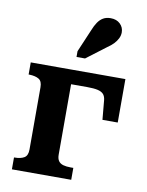

<svg xmlns="http://www.w3.org/2000/svg" viewBox="-91 -888 728 953"><g transform="rotate(10 273.5 -412.0)"><path d="M105 -112V-426Q105 -456 88 -466.5Q71 -477 40 -478H36V-539H252V-112Q252 -92 260 -80.5Q268 -69 283.5 -64.5Q299 -60 321 -60H335V0H36V-60H39Q69 -60 87 -70.5Q105 -81 105 -112ZM190 -467V-539H513V-320H436L427 -418Q425 -437 415.5 -447.5Q406 -458 386.5 -462.5Q367 -467 334 -467ZM304 -749Q313 -772 324.5 -789Q336 -806 351.5 -815Q367 -824 389 -824Q419 -824 437 -806.5Q455 -789 455 -764Q455 -748 447.5 -733Q440 -718 427.5 -705Q415 -692 397 -680L298 -605H255V-634Z"/></g></svg>

Font: Roboto Serif SemiBold
Style: Regular
Weight: 600
Designer: Greg Gazdowicz
Foundry: Commercial Type
Version: Version 1.008